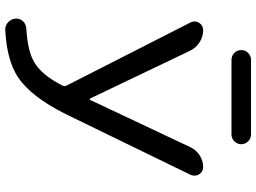

<svg xmlns="http://www.w3.org/2000/svg" viewBox="-141 -834 963 721"><g transform="rotate(90 340.5 -473.5)"><path d="M205.1 -861.3Q189.5 -861.3 178.7 -872.1Q168 -882.8 168 -897.9Q168 -913.1 178.7 -923.8Q189.5 -934.6 205.1 -934.6H484.4Q500 -934.6 510.7 -923.8Q521.5 -913.1 521.5 -897.9Q521.5 -882.8 510.7 -872.1Q500 -861.3 484.4 -861.3ZM349.6 -331.1Q350.6 -329.1 352.5 -329.1Q354.5 -329.1 355.5 -331.1L533.2 -708Q543.9 -729.5 564 -742.2Q584 -754.9 607.4 -754.9Q625 -754.9 634.8 -739.3Q639.6 -731.4 639.6 -722.7Q639.6 -715.8 636.7 -708L408.2 -238.3Q342.8 -107.4 268.6 -58.6Q205.1 -17.6 92.8 -11.7Q90.8 -11.7 89.8 -11.7Q75.2 -11.7 63.5 -22.5Q49.8 -35.2 49.8 -53.7Q49.8 -67.4 59.6 -78.1Q70.3 -89.8 86.9 -90.8Q170.9 -95.7 212.9 -120.1Q262.7 -149.4 301.8 -227.5Q304.7 -234.4 301.8 -241.2L64.5 -707Q60.5 -714.8 60.5 -722.7Q60.5 -731.4 65.4 -739.3Q75.2 -754.9 93.8 -754.9Q117.2 -754.9 138.2 -741.7Q159.2 -728.5 169.9 -707Z"/></g></svg>

Font: Gen Jyuu Gothic P Regular
Style: Regular
Weight: 400
Designer: [Source Han Sans]
Ryoko NISHIZUKA  (kana & ideographs); Paul D. Hunt (Latin, Greek & Cyrillic); Wenlong ZHANG  (bopomofo
Version: Version 1.002.20150607